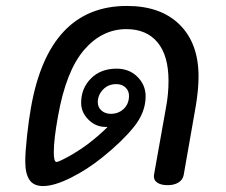

<svg xmlns="http://www.w3.org/2000/svg" viewBox="-20 -621 760 646"><path d="M648 -364Q648 -320 639 -266L598 -32Q595 -16 580.5 -7Q566 2 544 2Q521 2 508.5 -7Q496 -16 498 -32L539 -262Q547 -305 547 -349Q547 -434 510 -478.5Q473 -523 405 -523Q323 -523 262.5 -452.5Q202 -382 175 -229Q161 -152 161 -109Q161 -76 170 -76Q177 -76 209 -93.5Q241 -111 274 -135Q317 -168 342 -194H335Q302 -194 277.5 -218.5Q253 -243 253 -275Q253 -324 286 -357Q319 -390 372 -390Q415 -390 442.5 -362.5Q470 -335 470 -297Q470 -243 430.5 -194Q391 -145 325 -92Q273 -50 217.5 -22.5Q162 5 125 5Q93 5 79 -16Q65 -37 65 -78Q65 -110 71 -164.5Q77 -219 84 -258Q144 -601 407 -601Q521 -601 584.5 -538Q648 -475 648 -364ZM353 -238Q378 -238 395.5 -254Q413 -270 414 -296Q415 -314 403 -326Q391 -338 371 -338Q344 -338 326.5 -319.5Q309 -301 309 -277Q309 -260 321.5 -249Q334 -238 353 -238Z"/></svg>

Font: Mali Medium
Style: Italic
Weight: 500
Italic angle: -10°
Version: Version 1.000; ttfautohint (v1.6)